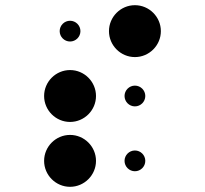

<svg xmlns="http://www.w3.org/2000/svg" viewBox="-20 -670 790 740"><path d="M210 -550C210 -528 228 -510 250 -510C272 -510 290 -528 290 -550C290 -572 272 -590 250 -590C228 -590 210 -572 210 -550ZM150 -300C150 -245 195 -200 250 -200C305 -200 350 -245 350 -300C350 -355 305 -400 250 -400C195 -400 150 -355 150 -300ZM150 -50C150 5 195 50 250 50C305 50 350 5 350 -50C350 -105 305 -150 250 -150C195 -150 150 -105 150 -50ZM400 -550C400 -495 445 -450 500 -450C555 -450 600 -495 600 -550C600 -605 555 -650 500 -650C445 -650 400 -605 400 -550ZM460 -300C460 -278 478 -260 500 -260C522 -260 540 -278 540 -300C540 -322 522 -340 500 -340C478 -340 460 -322 460 -300ZM460 -50C460 -28 478 -10 500 -10C522 -10 540 -28 540 -50C540 -72 522 -90 500 -90C478 -90 460 -72 460 -50Z"/></svg>

Font: APH Braille Shadows
Style: Regular
Weight: 400
Designer: M R Gray
Version: Version 1.1